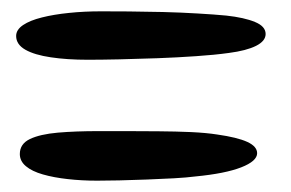

<svg xmlns="http://www.w3.org/2000/svg" viewBox="-20 -478 514 339"><path d="M135 -372.5Q98.5 -372.5 69.8 -376.8Q41 -381 24.8 -390.2Q8.5 -399.5 8.5 -414.5Q8.5 -425.5 20.8 -433.8Q33 -442 54 -447.2Q75 -452.5 101.8 -455.2Q128.5 -458 158.5 -458Q178 -458 206.8 -457.8Q235.5 -457.5 267.5 -456.8Q299.5 -456 329 -454.2Q358.5 -452.5 379.5 -450.5Q411.5 -447 430.2 -439.2Q449 -431.5 449 -418Q449 -405.5 432 -397Q415 -388.5 384 -384.5Q359 -381 326 -378.8Q293 -376.5 257.8 -375.2Q222.5 -374 190.5 -373.2Q158.5 -372.5 135 -372.5ZM151.5 -159Q124 -159 99.5 -161.8Q75 -164.5 55.8 -170Q36.5 -175.5 25.8 -184.5Q15 -193.5 15 -206Q15 -224 32.8 -232.5Q50.5 -241 82 -243.8Q113.5 -246.5 154 -246.5Q174.5 -246.5 202.2 -246.5Q230 -246.5 260 -246.2Q290 -246 317.2 -244.8Q344.5 -243.5 363.5 -240.5Q399 -235.5 416.5 -227.5Q434 -219.5 434 -207.5Q434 -193.5 405.8 -182.5Q377.5 -171.5 325.5 -166.5Q310 -164.5 287.2 -163.2Q264.5 -162 239 -161Q213.5 -160 190.5 -159.5Q167.5 -159 151.5 -159Z"/></svg>

Font: Gluten Thin
Style: Regular
Weight: 400
Version: Version 1.300